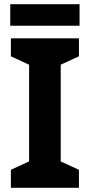

<svg xmlns="http://www.w3.org/2000/svg" viewBox="-20 -897 429 917"><path d="M357 0H32V-86L119 -126V-588L32 -628V-714H357V-628L270 -588V-126L357 -86ZM360 -877V-774H29V-877Z"/></svg>

Font: Noto Sans Kannada
Style: Bold
Weight: 700
Designer: Jelle Bosma - Monotype Design Team
Foundry: Monotype Imaging Inc.
Version: Version 2.005; ttfautohint (v1.8.4.7-5d5b)